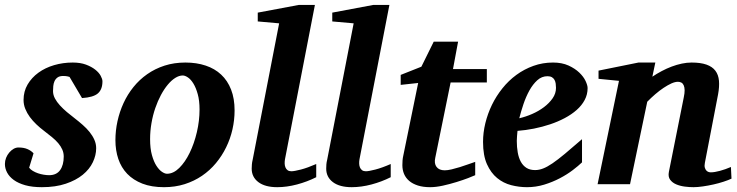

<svg xmlns="http://www.w3.org/2000/svg" viewBox="-27 -757 3030 789"><path d="M394 -422.9Q394 -389.2 375 -373Q356 -356.9 310.1 -354L258.8 -440.9Q255.4 -441.9 251.5 -442.9Q248 -443.8 243.2 -444.3Q238.3 -444.8 232.9 -444.8Q217.8 -444.8 209.5 -438.7Q201.2 -432.6 197 -423.3Q192.9 -414.1 191.9 -403.1Q190.9 -392.1 190.9 -382.8Q190.9 -367.2 198.7 -352.5Q206.5 -337.9 219.2 -324Q231.9 -310.1 247.8 -296.6Q263.7 -283.2 279.8 -271Q296.9 -257.8 312.7 -243.9Q328.6 -230 341.1 -214.6Q353.5 -199.2 360.8 -182.6Q368.2 -166 368.2 -147.9Q368.2 -119.1 354.5 -90.3Q340.8 -61.5 313 -38.8Q285.2 -16.1 243.2 -2Q201.2 12.2 145 12.2Q105.5 12.2 76.9 4.2Q48.3 -3.9 29.8 -17.3Q11.2 -30.8 2.2 -47.9Q-6.8 -64.9 -6.8 -83Q-6.8 -96.2 -2 -108.4Q2.9 -120.6 11 -130.1Q19 -139.6 28.8 -145.3Q38.6 -150.9 48.8 -150.9Q70.8 -150.9 85.9 -144.3Q101.1 -137.7 110.8 -127L92.8 -67.9Q98.1 -60.5 107.9 -54.7Q117.7 -48.8 129.2 -44.9Q140.6 -41 152.6 -39.1Q164.6 -37.1 174.8 -37.1Q205.1 -37.1 220 -57.9Q234.9 -78.6 234.9 -113.8Q234.9 -128.9 229 -142.3Q223.1 -155.8 212.4 -168.5Q201.7 -181.2 186.5 -193.6Q171.4 -206.1 152.8 -220.2Q137.2 -231.9 122.3 -246.1Q107.4 -260.3 95.7 -276.1Q84 -292 76.9 -309.6Q69.8 -327.1 69.8 -346.2Q69.8 -381.3 86.4 -409.7Q103 -438 130.9 -458.3Q158.7 -478.5 195.3 -489.3Q231.9 -500 272 -500Q303.2 -500 326.2 -491.5Q349.1 -482.9 364.3 -470.9Q379.4 -459 386.7 -445.6Q394 -432.1 394 -422.9Z M793 -307.1Q793 -343.8 785.6 -370.1Q778.3 -396.5 767.8 -413.6Q757.3 -430.7 745.4 -438.7Q733.4 -446.8 724.1 -446.8Q709 -446.8 693.1 -436.8Q677.2 -426.8 662.4 -408.9Q647.5 -391.1 634.3 -366.5Q621.1 -341.8 611.1 -312.7Q601.1 -283.7 595.5 -251.2Q589.8 -218.8 589.8 -185.1Q589.8 -146.5 597.4 -119.4Q605 -92.3 616 -75.4Q627 -58.6 638.7 -50.8Q650.4 -43 659.2 -43Q685.5 -43 709.7 -66.9Q733.9 -90.8 752.4 -128.9Q771 -167 782 -213.9Q793 -260.7 793 -307.1ZM937 -303.2Q937 -263.7 928.2 -225.1Q919.4 -186.5 902.3 -151.6Q885.3 -116.7 860.4 -86.7Q835.4 -56.6 803.2 -34.7Q771 -12.7 731.7 -0.2Q692.4 12.2 647 12.2Q595.7 12.2 558.1 -2.4Q520.5 -17.1 495.8 -42.7Q471.2 -68.4 459.2 -103.8Q447.3 -139.2 447.3 -181.2Q447.3 -220.2 455.8 -259Q464.4 -297.9 480.7 -333.5Q497.1 -369.1 521.5 -399.4Q545.9 -429.7 577.9 -452.1Q609.9 -474.6 649.2 -487.3Q688.5 -500 734.9 -500Q780.8 -500 818.1 -487.5Q855.5 -475.1 881.8 -450.4Q908.2 -425.8 922.6 -388.9Q937 -352.1 937 -303.2Z M1272.5 -28.8Q1235.8 -10.3 1193.6 1Q1151.4 12.2 1112.3 12.2Q1062.5 12.2 1034.9 -8.5Q1007.3 -29.3 1007.3 -64Q1007.3 -72.3 1008.1 -81.3Q1008.8 -90.3 1011.2 -100.1L1120.1 -661.1L1032.2 -668.9V-705.1L1201.2 -736.8H1267.1L1144 -102.1Q1142.6 -93.3 1142.8 -84.7Q1143.1 -76.2 1146 -69.1Q1148.9 -62 1154.8 -57.6Q1160.6 -53.2 1170.4 -53.2Q1182.1 -53.2 1209.5 -60.3Q1236.8 -67.4 1272.5 -83Z M1578.6 -28.8Q1542 -10.3 1499.8 1Q1457.5 12.2 1418.5 12.2Q1368.7 12.2 1341.1 -8.5Q1313.5 -29.3 1313.5 -64Q1313.5 -72.3 1314.2 -81.3Q1314.9 -90.3 1317.4 -100.1L1426.3 -661.1L1338.4 -668.9V-705.1L1507.3 -736.8H1573.2L1450.2 -102.1Q1448.7 -93.3 1449 -84.7Q1449.2 -76.2 1452.1 -69.1Q1455.1 -62 1460.9 -57.6Q1466.8 -53.2 1476.6 -53.2Q1488.3 -53.2 1515.6 -60.3Q1543 -67.4 1578.6 -83Z M1824.7 -418 1761.7 -108.9Q1756.3 -85.4 1766.8 -71.3Q1777.3 -57.1 1800.8 -57.1Q1812.5 -57.1 1828.9 -61Q1845.2 -64.9 1862.8 -70.3Q1880.4 -75.7 1897 -81.8Q1913.6 -87.9 1925.8 -91.8V-37.1Q1917.5 -33.2 1896.5 -25.1Q1875.5 -17.1 1848.6 -8.8Q1821.8 -0.5 1793 5.9Q1764.2 12.2 1740.7 12.2Q1711.9 12.2 1690.4 5.4Q1668.9 -1.5 1654.8 -13.4Q1640.6 -25.4 1633.5 -42Q1626.5 -58.6 1626.5 -78.1Q1626.5 -87.9 1627.2 -97.7Q1627.9 -107.4 1630.4 -118.2L1691.4 -416L1619.6 -408.2V-449.2L1704.6 -482.9L1755.4 -585.9H1855.5L1834.5 -473.1H1973.6V-418Z M2257.8 -396Q2257.8 -404.8 2256.6 -413.3Q2255.4 -421.9 2251.7 -428.7Q2248 -435.5 2241 -439.7Q2233.9 -443.8 2222.7 -443.8Q2199.2 -443.8 2180.9 -427.2Q2162.6 -410.6 2148.4 -385Q2134.3 -359.4 2124 -328.9Q2113.8 -298.3 2106.9 -271Q2132.8 -276.9 2159.7 -288.6Q2186.5 -300.3 2208.3 -316.7Q2230 -333 2243.9 -353Q2257.8 -373 2257.8 -396ZM2387.7 -395Q2387.7 -368.7 2375.7 -346.2Q2363.8 -323.7 2342.8 -305.2Q2321.8 -286.6 2293.7 -271.7Q2265.6 -256.8 2233.6 -246.1Q2201.7 -235.4 2167.2 -228.5Q2132.8 -221.7 2099.6 -219.2Q2098.6 -210 2097.7 -198.2Q2096.7 -186.5 2096.7 -178.2Q2096.7 -152.3 2100.6 -130.4Q2104.5 -108.4 2113.3 -92.3Q2122.1 -76.2 2136.5 -67.1Q2150.9 -58.1 2171.9 -58.1Q2188 -58.1 2204.6 -64.5Q2221.2 -70.8 2243.2 -85.7Q2265.1 -100.6 2294.4 -125Q2323.7 -149.4 2364.7 -185.1V-89.8Q2350.1 -75.7 2326.7 -57.9Q2303.2 -40 2273.4 -24.4Q2243.7 -8.8 2209.5 1.7Q2175.3 12.2 2138.7 12.2Q2106 12.2 2073.7 3.9Q2041.5 -4.4 2015.9 -25.4Q1990.2 -46.4 1974.1 -82.3Q1958 -118.2 1958 -173.8Q1958 -211.9 1967.5 -251Q1977.1 -290 1994.6 -326.2Q2012.2 -362.3 2037.6 -394Q2063 -425.8 2095 -449.2Q2127 -472.7 2165 -486.3Q2203.1 -500 2245.6 -500Q2282.2 -500 2309.1 -487.8Q2335.9 -475.6 2353.5 -458.7Q2371.1 -441.9 2379.4 -424.1Q2387.7 -406.2 2387.7 -395Z M2979 -22.9Q2965.8 -16.6 2946.3 -10.3Q2926.8 -3.9 2905 1Q2883.3 5.9 2861.6 9Q2839.8 12.2 2822.8 12.2Q2806.2 12.2 2786.9 9.8Q2767.6 7.3 2751.7 0.5Q2735.8 -6.3 2726.8 -18.6Q2717.8 -30.8 2721.7 -50.8L2782.7 -356Q2786.6 -374 2786.4 -386.5Q2786.1 -398.9 2782.5 -406.7Q2778.8 -414.6 2772.7 -417.7Q2766.6 -420.9 2758.8 -420.9Q2747.1 -420.9 2731.9 -414.1Q2716.8 -407.2 2700 -396Q2683.1 -384.8 2665.8 -369.9Q2648.4 -355 2632.8 -338.9L2562 0H2428.7L2516.6 -424.8L2432.6 -433.1V-466.8L2596.7 -500H2666L2653.8 -441.9Q2671.9 -454.1 2692.1 -464.8Q2712.4 -475.6 2733.2 -483.4Q2753.9 -491.2 2774.7 -495.6Q2795.4 -500 2814.9 -500Q2852.1 -500 2876.2 -491.5Q2900.4 -482.9 2912.8 -466.3Q2925.3 -449.7 2927.5 -425.3Q2929.7 -400.9 2923.8 -369.1L2869.6 -87.9Q2867.2 -75.7 2869.4 -68.1Q2871.6 -60.5 2875.7 -56.2Q2879.9 -51.8 2884.8 -50.3Q2889.6 -48.8 2893.6 -48.8Q2909.2 -48.8 2931.6 -54.9Q2954.1 -61 2976.6 -70.8Z"/></svg>

Font: Charis SIL Phon
Style: Bold Italic
Weight: 700
Italic angle: -11°
Foundry: SIL International
Version: Version 5.000